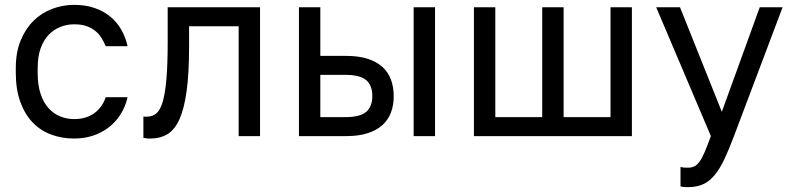

<svg xmlns="http://www.w3.org/2000/svg" viewBox="-20 -560 3260 790"><path d="M285 10Q234 10 190 -6.5Q146 -23 114 -56.5Q82 -90 63.5 -141Q45 -192 45 -260V-280Q45 -345 65 -393.5Q85 -442 118 -474.5Q151 -507 194.5 -523.5Q238 -540 285 -540Q332 -540 369.5 -527Q407 -514 434.5 -491Q462 -468 479.5 -437Q497 -406 505 -370H415Q407 -389 396.5 -405.5Q386 -422 370.5 -434Q355 -446 334.5 -453Q314 -460 285 -460Q256 -460 229 -449.5Q202 -439 181 -417.5Q160 -396 147.5 -362Q135 -328 135 -280V-260Q135 -209 147.5 -172.5Q160 -136 181 -113.5Q202 -91 229 -80.5Q256 -70 285 -70Q334 -70 367.5 -94Q401 -118 415 -160H505Q496 -121 476 -89.5Q456 -58 427.5 -36Q399 -14 363 -2Q327 10 285 10Z M600 10Q596 10 592.5 10Q589 10 585 9.5Q581 9 577.5 8.5Q574 8 570 7V-81Q572 -80 576 -80Q580 -80 585 -80Q608 -80 624 -94Q640 -108 650 -143Q660 -178 665 -238Q670 -298 670 -390V-530H1050V0H962V-452H758V-370Q758 -259 748 -186Q738 -113 718.5 -69.5Q699 -26 669 -8Q639 10 600 10Z M1210 0V-530H1298V-330H1405Q1455 -330 1491.5 -318.5Q1528 -307 1552 -286Q1576 -265 1588 -234Q1600 -203 1600 -164Q1600 -126 1588 -95.5Q1576 -65 1552 -44Q1528 -23 1491.5 -11.5Q1455 0 1405 0ZM1298 -78H1400Q1462 -78 1487 -100Q1512 -122 1512 -165Q1512 -208 1487 -230Q1462 -252 1400 -252H1298ZM1682 0V-530H1770V0Z M1930 0V-530H2018V-78H2211V-530H2299V-78H2492V-530H2580V0Z M2810 210Q2802 210 2795 209.5Q2788 209 2780 207V127Q2788 129 2795 129.5Q2802 130 2810 130Q2825 130 2836 125Q2847 120 2857.5 106Q2868 92 2879 66.5Q2890 41 2905 0L2680 -530H2778L2950 -100L3106 -530H3200L3000 0Q2979 56 2960 96Q2941 136 2919.5 161.5Q2898 187 2872 198.5Q2846 210 2810 210Z"/></svg>

Font: Golos Text VF
Style: Regular
Weight: 400
Designer: A.Korolkova, Vitaly Kuzmin
Foundry: ParaType Ltd
Version: Version 2.003